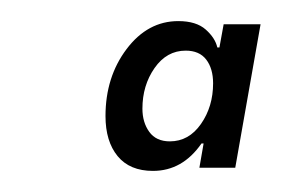

<svg xmlns="http://www.w3.org/2000/svg" viewBox="-20 -551 267 182"><path d="M80 -441Q80 -478 100 -504.5Q120 -531 149 -531Q166 -531 175 -523Q184 -515 186 -506H188L192 -528H227L203 -392H169L173 -415H171Q153 -389 125 -389Q103 -389 91.5 -403Q80 -417 80 -441ZM182 -472Q182 -486 175.5 -494.5Q169 -503 156 -503Q138 -503 126.5 -486.5Q115 -470 115 -448Q115 -435 121.5 -426Q128 -417 141 -417Q159 -417 170.5 -433.5Q182 -450 182 -472Z"/></svg>

Font: Be Vietnam Light
Style: Italic
Weight: 300
Italic angle: -9.222°
Designer: Gabriel Lam
Foundry: TypeRant
Version: Version 3.000